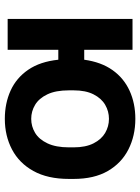

<svg xmlns="http://www.w3.org/2000/svg" viewBox="90 -672 594 815"><g transform="rotate(90 387.5 -265.0)"><path d="M61 0V-530H192V-325H234Q244 -397 278 -445Q312 -493 365.5 -517.5Q419 -542 485 -542Q557 -542 615 -512.5Q673 -483 706.5 -425Q740 -367 740 -280V-260Q740 -170 706.5 -109.5Q673 -49 615 -18.5Q557 12 485 12Q419 12 365 -12.5Q311 -37 276.5 -87.5Q242 -138 234 -215H192V0ZM485 -100Q517 -100 544.5 -116.5Q572 -133 589 -169Q606 -205 606 -260V-280Q606 -331 589 -364.5Q572 -398 544.5 -414Q517 -430 485 -430Q453 -430 425.5 -414Q398 -398 381 -364.5Q364 -331 364 -280V-260Q364 -204 381 -168.5Q398 -133 425.5 -116.5Q453 -100 485 -100Z"/></g></svg>

Font: Golos Text SemiBold
Style: Regular
Weight: 600
Designer: A.Korolkova, Vitaly Kuzmin
Foundry: ParaType Ltd
Version: Version 2.004